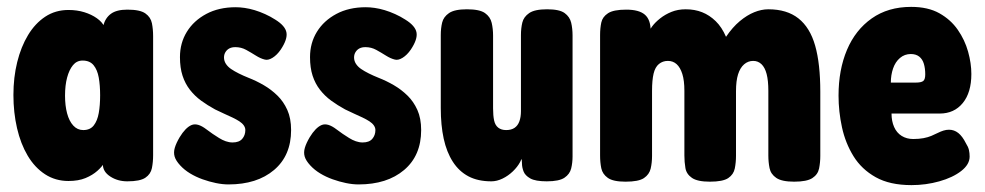

<svg xmlns="http://www.w3.org/2000/svg" viewBox="-20 -519 2863 558"><path d="M350 8Q322 8 300.5 -6Q279 -20 279 -41L283 -46Q277 -35 263 -22.5Q249 -10 228.5 -1.5Q208 7 179 7Q141 7 111 -12.5Q81 -32 60.5 -66.5Q40 -101 29.5 -146.5Q19 -192 19 -243Q19 -294 30 -338.5Q41 -383 61.5 -417Q82 -451 111.5 -470.5Q141 -490 179 -490Q204 -490 225 -483.5Q246 -477 261.5 -466Q277 -455 283 -442L280 -444Q286 -467 302.5 -479Q319 -491 350 -491Q387 -491 402.5 -480Q418 -469 421.5 -451.5Q425 -434 425 -414V-68Q425 -48 421.5 -30.5Q418 -13 402.5 -2.5Q387 8 350 8ZM222 -141Q242 -141 252.5 -154.5Q263 -168 267 -190.5Q271 -213 271 -242Q271 -271 267 -293.5Q263 -316 252 -329.5Q241 -343 220 -343Q203 -343 192 -329.5Q181 -316 175 -293.5Q169 -271 169 -241Q169 -212 175 -189.5Q181 -167 193 -154Q205 -141 222 -141Z M644 17Q627 17 607.5 13Q588 9 568.5 2Q549 -5 532.5 -15Q516 -25 504 -38Q491 -52 487.5 -64Q484 -76 488 -89.5Q492 -103 502 -120Q519 -148 536.5 -155.5Q554 -163 580 -143Q589 -136 598 -130Q607 -124 616.5 -118Q626 -112 636 -108.5Q646 -105 656 -105Q675 -105 684 -115.5Q693 -126 693 -141Q693 -148 688.5 -154.5Q684 -161 675.5 -166.5Q667 -172 655.5 -177.5Q644 -183 631.5 -188.5Q619 -194 605 -201Q583 -213 564.5 -226.5Q546 -240 532 -258Q518 -276 510.5 -299Q503 -322 503 -353Q503 -394 523 -426.5Q543 -459 579.5 -478.5Q616 -498 665 -498Q677 -498 691 -496Q705 -494 720 -489.5Q735 -485 750.5 -478Q766 -471 780 -462Q809 -444 812.5 -424.5Q816 -405 796 -375Q785 -359 772 -351Q759 -343 749 -346Q737 -349 723.5 -357.5Q710 -366 695.5 -374Q681 -382 664 -382Q654 -382 647 -378.5Q640 -375 635.5 -368Q631 -361 631 -352Q631 -342 636.5 -333.5Q642 -325 651.5 -318.5Q661 -312 674 -305.5Q687 -299 702 -293Q725 -284 746.5 -271.5Q768 -259 786 -241.5Q804 -224 815 -199.5Q826 -175 826 -141Q826 -67 776.5 -25Q727 17 644 17Z M1022 17Q1005 17 985.5 13Q966 9 946.5 2Q927 -5 910.5 -15Q894 -25 882 -38Q869 -52 865.5 -64Q862 -76 866 -89.5Q870 -103 880 -120Q897 -148 914.5 -155.5Q932 -163 958 -143Q967 -136 976 -130Q985 -124 994.5 -118Q1004 -112 1014 -108.5Q1024 -105 1034 -105Q1053 -105 1062 -115.5Q1071 -126 1071 -141Q1071 -148 1066.5 -154.5Q1062 -161 1053.5 -166.5Q1045 -172 1033.5 -177.5Q1022 -183 1009.5 -188.5Q997 -194 983 -201Q961 -213 942.5 -226.5Q924 -240 910 -258Q896 -276 888.5 -299Q881 -322 881 -353Q881 -394 901 -426.5Q921 -459 957.5 -478.5Q994 -498 1043 -498Q1055 -498 1069 -496Q1083 -494 1098 -489.5Q1113 -485 1128.5 -478Q1144 -471 1158 -462Q1187 -444 1190.5 -424.5Q1194 -405 1174 -375Q1163 -359 1150 -351Q1137 -343 1127 -346Q1115 -349 1101.5 -357.5Q1088 -366 1073.5 -374Q1059 -382 1042 -382Q1032 -382 1025 -378.5Q1018 -375 1013.5 -368Q1009 -361 1009 -352Q1009 -342 1014.5 -333.5Q1020 -325 1029.5 -318.5Q1039 -312 1052 -305.5Q1065 -299 1080 -293Q1103 -284 1124.5 -271.5Q1146 -259 1164 -241.5Q1182 -224 1193 -199.5Q1204 -175 1204 -141Q1204 -67 1154.5 -25Q1105 17 1022 17Z M1408 8Q1369 8 1341.5 -6.5Q1314 -21 1296 -49Q1278 -77 1269.5 -116Q1261 -155 1261 -205V-417Q1261 -437 1265 -453.5Q1269 -470 1285 -481Q1301 -492 1337 -492Q1374 -492 1389.5 -481Q1405 -470 1409 -452.5Q1413 -435 1413 -416V-204Q1413 -183 1416 -169Q1419 -155 1428 -148Q1437 -141 1451 -141Q1466 -141 1475.5 -147.5Q1485 -154 1489.5 -166.5Q1494 -179 1494 -196V-417Q1494 -437 1498 -453.5Q1502 -470 1518 -481Q1534 -492 1570 -492Q1606 -492 1621 -481Q1636 -470 1640 -453Q1644 -436 1644 -416V-64Q1644 -46 1640 -29.5Q1636 -13 1620.5 -2.5Q1605 8 1569 8Q1536 8 1521 -0.5Q1506 -9 1501.5 -21Q1497 -33 1497 -43.5Q1497 -54 1495 -58L1497 -74Q1499 -62 1491.5 -48Q1484 -34 1470.5 -21Q1457 -8 1440.5 0Q1424 8 1408 8Z M1798 9Q1762 9 1746.5 -2Q1731 -13 1727.5 -30Q1724 -47 1724 -67V-417Q1724 -437 1727.5 -453.5Q1731 -470 1747 -480.5Q1763 -491 1800 -491Q1837 -491 1854 -476.5Q1871 -462 1871 -429L1864 -421Q1867 -431 1875.5 -442.5Q1884 -454 1898.5 -465.5Q1913 -477 1931.5 -484.5Q1950 -492 1973 -492Q1999 -492 2020.5 -483.5Q2042 -475 2060 -457.5Q2078 -440 2090 -412Q2109 -440 2130 -457.5Q2151 -475 2172 -483.5Q2193 -492 2213 -492Q2267 -492 2300.5 -465.5Q2334 -439 2349 -386.5Q2364 -334 2364 -252V-66Q2364 -47 2360.5 -29.5Q2357 -12 2341 -1.5Q2325 9 2288 9Q2252 9 2236 -2Q2220 -13 2216.5 -30.5Q2213 -48 2213 -67V-255Q2213 -285 2208 -304Q2203 -323 2193 -332.5Q2183 -342 2169 -342Q2154 -342 2142.5 -332Q2131 -322 2125 -303Q2119 -284 2119 -254V-66Q2119 -47 2115.5 -29.5Q2112 -12 2096.5 -1.5Q2081 9 2043 9Q2007 9 1991 -2Q1975 -13 1972 -30.5Q1969 -48 1969 -67V-255Q1969 -285 1963 -304Q1957 -323 1946.5 -332.5Q1936 -342 1921 -342Q1906 -342 1895 -333Q1884 -324 1879.5 -305Q1875 -286 1875 -255V-66Q1875 -46 1871 -29Q1867 -12 1851.5 -1.5Q1836 9 1798 9Z M2629 19Q2566 19 2525 -4Q2484 -27 2460.5 -65Q2437 -103 2427 -149Q2417 -195 2417 -241Q2417 -316 2441.5 -374Q2466 -432 2513.5 -465.5Q2561 -499 2628 -499Q2677 -499 2710 -480.5Q2743 -462 2763.5 -432.5Q2784 -403 2793.5 -369Q2803 -335 2803 -304Q2803 -250 2778 -219.5Q2753 -189 2711 -189H2571Q2571 -167 2578.5 -150Q2586 -133 2600.5 -124Q2615 -115 2634 -115Q2651 -115 2664 -117.5Q2677 -120 2686.5 -124Q2696 -128 2705 -132.5Q2714 -137 2722 -139.5Q2730 -142 2738 -142Q2753 -142 2765 -132.5Q2777 -123 2787 -103Q2794 -92 2796 -83Q2798 -74 2798 -64Q2798 -41 2773.5 -22Q2749 -3 2710 8Q2671 19 2629 19ZM2569 -279H2642Q2657 -279 2663 -283.5Q2669 -288 2669 -303Q2669 -320 2665 -333.5Q2661 -347 2651.5 -354.5Q2642 -362 2627 -362Q2609 -362 2595.5 -350.5Q2582 -339 2575.5 -320Q2569 -301 2569 -279Z"/></svg>

Font: Fredoka Condensed SemiBold
Style: Regular
Weight: 600
Width: 3
Designer: Ben Nathan
Foundry: Milena B. Brandão, Ben Nathan
Version: Version 2.001